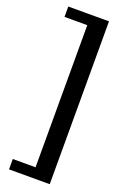

<svg xmlns="http://www.w3.org/2000/svg" viewBox="-168 -798 619 975"><g transform="rotate(20 142.0 -310.0)"><path d="M241 130H21V74H144V-694H21V-750H241Z"/></g></svg>

Font: Roboto Serif 28pt Condensed Medium
Style: Regular
Weight: 500
Width: 3
Designer: Greg Gazdowicz
Foundry: Commercial Type
Version: Version 1.008